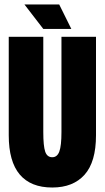

<svg xmlns="http://www.w3.org/2000/svg" viewBox="-20 -824 467 856"><path d="M19 -221V-660H173V-235Q173 -173 181.5 -148Q190 -123 213 -123Q235 -123 244.5 -148.5Q254 -174 254 -235V-660H408V-221Q408 -102 357 -45Q306 12 213 12Q117 12 68 -46Q19 -104 19 -221ZM298 -695 244 -804H89L173 -695Z"/></svg>

Font: Bricolage Grotesque 96pt Condensed ExBd
Style: Regular
Weight: 800
Width: 3
Designer: Mathieu Triay
Foundry: Atelier Triay
Version: Version 1.001;Glyphs 3.2 (3207)